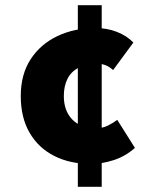

<svg xmlns="http://www.w3.org/2000/svg" viewBox="-20 -676 580 740"><path d="M332 -44Q250 -44 189 -75Q128 -106 94 -164.5Q60 -223 60 -306Q60 -389 98 -447.5Q136 -506 201.5 -537Q267 -568 348 -568Q393 -568 431 -553Q469 -538 494 -512L416 -406Q400 -420 386 -425Q372 -430 358 -430Q312 -430 283 -415Q254 -400 240 -372Q226 -344 226 -306Q226 -249 258.5 -215.5Q291 -182 352 -182Q376 -182 396 -192Q416 -202 432 -214L500 -106Q463 -73 417 -58.5Q371 -44 332 -44ZM280 44V-656H372V44Z"/></svg>

Font: Assistant ExtraLight ExtraBold
Style: Regular
Weight: 800
Version: Version 3.000